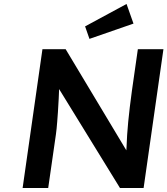

<svg xmlns="http://www.w3.org/2000/svg" viewBox="-20 -948 844 968"><path d="M94 0 194 -700H311L617 -190Q617 -198 618 -207Q619 -236 621 -268Q623 -300 626.5 -335Q630 -370 634.5 -408.5Q639 -447 645 -490L675 -700H804L704 0H585L278 -499Q277 -472 276 -451Q274 -411 272 -382.5Q270 -354 268.5 -335Q267 -316 265.5 -300.5Q264 -285 262 -271L223 0ZM431 -752 409 -815 618 -928 653 -829Z"/></svg>

Font: Lexend Med
Style: Italic
Weight: 500
Italic angle: -8.13011°
Designer: Bonnie Shaver-Troup, Thomas Jockin
Foundry: Lexend
Version: Version 1.007